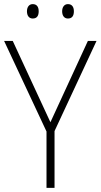

<svg xmlns="http://www.w3.org/2000/svg" viewBox="-20 -913 489 933"><path d="M111 -858C111 -837 121 -823 139 -823C160 -823 168 -837 168 -858C168 -878 160 -893 139 -893C121 -893 111 -878 111 -858ZM282 -858C282 -837 292 -823 310 -823C331 -823 339 -837 339 -858C339 -879 330 -893 310 -893C292 -893 282 -878 282 -858ZM225 -319 42 -714H0L206 -274V0H245V-276L449 -714H407Z"/></svg>

Font: Noto Sans Thai Looped SemiCondensed ExtraLight
Style: Regular
Weight: 200
Width: 4
Designer: Sasikarn Vongin, Ben Mitchell
Foundry: The Fontpad Ltd
Version: Version 1.001